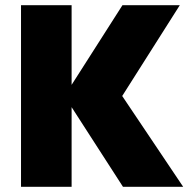

<svg xmlns="http://www.w3.org/2000/svg" viewBox="-20 -720 726 740"><path d="M61 -700H256V-393L452 -700H673L451 -350L686 0H454L256 -307V0H61Z"/></svg>

Font: Chess Sans ExtraBold
Style: Regular
Weight: 800
Designer: Wolf Bōese
Foundry: Wolf Bōese
Version: Version 7.223